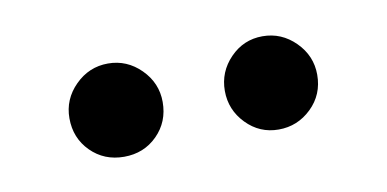

<svg xmlns="http://www.w3.org/2000/svg" viewBox="-30 -785 441 219"><g transform="rotate(-10 191.0 -675.0)"><path d="M47 -675Q47 -697 63 -713Q79 -729 101 -729Q123 -729 139 -713Q155 -697 155 -675Q155 -652 139.5 -636.5Q124 -621 101 -621Q78 -621 62.5 -636.5Q47 -652 47 -675ZM334 -675Q334 -652 318 -636.5Q302 -621 280 -621Q258 -621 242.5 -637Q227 -653 227 -675Q227 -697 242.5 -713Q258 -729 280 -729Q302 -729 318 -713Q334 -697 334 -675Z"/></g></svg>

Font: Roundo Medium
Style: Regular
Weight: 500
Designer: Namrata Goyal (Gurmukhi), Shiva Nallaperumal (Latin)
Foundry: Indian Type Foundry
Version: Version 1.000;PS 1.0;hotconv 1.0.88;makeotf.lib2.5.647800